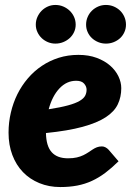

<svg xmlns="http://www.w3.org/2000/svg" viewBox="-20 -747 534 775"><path d="M14.5 0ZM469.5 -391Q469.5 -355.5 455.5 -326Q441.5 -296.5 406.8 -273.8Q372 -251 313.2 -235Q254.5 -219 165.5 -210Q166.5 -157 188.8 -132.5Q211 -108 254.5 -108Q275 -108 290 -111.5Q305 -115 316.2 -120.5Q327.5 -126 336.5 -132Q345.5 -138 353.8 -143.5Q362 -149 371 -152.5Q380 -156 391.5 -156Q399 -156 406 -152.2Q413 -148.5 418.5 -142.5L458.5 -96Q431 -69 404.8 -49.2Q378.5 -29.5 350.8 -16.8Q323 -4 291.8 2Q260.5 8 223.5 8Q177.5 8 139 -7.8Q100.5 -23.5 72.8 -52.2Q45 -81 29.8 -121.5Q14.5 -162 14.5 -211.5Q14.5 -253 23.8 -292.5Q33 -332 50.2 -366.8Q67.5 -401.5 92.5 -430.8Q117.5 -460 148.8 -481Q180 -502 217.2 -513.8Q254.5 -525.5 296.5 -525.5Q338 -525.5 370.2 -513.5Q402.5 -501.5 424.5 -482.2Q446.5 -463 458 -439Q469.5 -415 469.5 -391ZM287.5 -421Q249 -421 220 -390.2Q191 -359.5 176.5 -306Q225 -313.5 255 -321.8Q285 -330 301.5 -339.8Q318 -349.5 323.8 -360.8Q329.5 -372 329.5 -385Q329.5 -398 319.5 -409.5Q309.5 -421 287.5 -421ZM285.5 -647.5Q285.5 -631.5 279 -617.5Q272.5 -603.5 261.2 -593.2Q250 -583 235.2 -577Q220.5 -571 203.5 -571Q187.5 -571 173.2 -577Q159 -583 148.2 -593.2Q137.5 -603.5 131 -617.5Q124.5 -631.5 124.5 -647.5Q124.5 -664 131 -678.5Q137.5 -693 148.2 -703.8Q159 -714.5 173.2 -720.8Q187.5 -727 203.5 -727Q220.5 -727 235.2 -720.8Q250 -714.5 261.2 -703.8Q272.5 -693 279 -678.5Q285.5 -664 285.5 -647.5ZM488.5 -647.5Q488.5 -631.5 482.2 -617.5Q476 -603.5 465 -593.2Q454 -583 439.2 -577Q424.5 -571 407.5 -571Q391 -571 376.5 -577Q362 -583 351 -593.2Q340 -603.5 333.8 -617.5Q327.5 -631.5 327.5 -647.5Q327.5 -664 333.8 -678.5Q340 -693 351 -703.8Q362 -714.5 376.5 -720.8Q391 -727 407.5 -727Q424.5 -727 439.2 -720.8Q454 -714.5 465 -703.8Q476 -693 482.2 -678.5Q488.5 -664 488.5 -647.5Z"/></svg>

Font: Lato Black
Style: Italic
Weight: 900
Italic angle: -7°
Designer: Lukasz Dziedzic
Foundry: tyPoland Lukasz Dziedzic
Version: Version 2.007; 2014-02-27